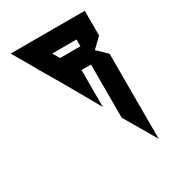

<svg xmlns="http://www.w3.org/2000/svg" viewBox="-107 -665 433 491"><g transform="rotate(-30 109.5 -419.0)"><path d="M0 -608 31 -555 42 -535 74 -481 136 -372V-479L135 -481H164V-377V-324L219 -230V-283V-481L191 -508L219 -535V-555V-608H164H123H61ZM92 -555H154H164V-535H104Z"/></g></svg>

Font: ABC-Triangle-Monogram
Style: Regular
Weight: 400
Designer: Sadat Fauzi
Foundry: Intuisi Creative
Version: Version 001.000